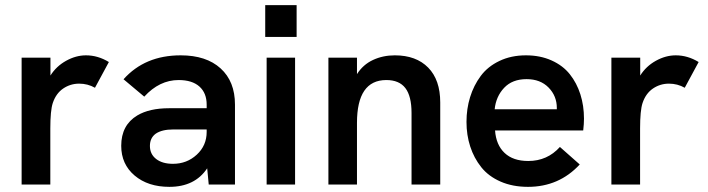

<svg xmlns="http://www.w3.org/2000/svg" viewBox="-20 -717 2750 746"><path d="M64 0V-493H176V-423.5Q198.5 -459.5 236.8 -480.8Q275 -502 314 -502Q360.5 -502 403 -476L349 -376Q321 -392 287.5 -392Q253.5 -392 225.5 -373Q197.5 -354 185 -316.5Q175.5 -287.5 175.5 -218V0Z M791 0 785 -63Q737 9 638 9Q555 9 503 -35Q451 -79 451 -150.5Q451 -231 513.5 -268.5Q560.5 -296.5 637 -296.5H783V-310.5Q783 -355.5 754.8 -380.8Q726.5 -406 674 -406Q599.5 -406 540.5 -341.5L460 -409Q543 -502 682 -502Q781.5 -502 837.2 -451.2Q893 -400.5 893 -310.5V0ZM562.5 -150Q562.5 -118 586.8 -99.2Q611 -80.5 652 -80.5Q706 -80.5 744.5 -116Q783 -151.5 783 -204.5V-214H653Q609 -214 585 -197.5Q562.5 -181 562.5 -150Z M1016 0V-493H1126.5V0ZM1010.5 -573.5V-697H1132.5V-573.5Z M1256 0V-493H1367V-429Q1390.5 -466 1429.2 -484Q1468 -502 1514 -502Q1597 -502 1643.8 -454.2Q1690.5 -406.5 1690.5 -319V0H1579V-278Q1579 -343.5 1555 -374.8Q1531 -406 1481 -406Q1367 -406 1367 -239.5V0Z M2031.5 9Q1971.5 9 1924.8 -11.5Q1878 -32 1849.8 -67.5Q1821.5 -103 1807 -147.8Q1792.5 -192.5 1792.5 -243.5Q1792.5 -294 1806.5 -339.5Q1820.5 -385 1847.8 -421.8Q1875 -458.5 1920.5 -480.2Q1966 -502 2023.5 -502Q2079 -502 2123 -482.2Q2167 -462.5 2194 -428.5Q2221 -394.5 2235 -350.5Q2249 -306.5 2249 -256Q2249 -235.5 2246 -210H1903.5Q1907.5 -154 1940.5 -122.8Q1973.5 -91.5 2032.5 -91.5Q2106.5 -91.5 2155.5 -146L2232.5 -78Q2152 9 2031.5 9ZM1902 -292.5H2143.5V-297.5Q2143.5 -344 2111.5 -376.8Q2079.5 -409.5 2026 -409.5Q1970.5 -409.5 1938.8 -375.8Q1907 -342 1902 -292.5Z M2355.5 0V-493H2467.5V-423.5Q2490 -459.5 2528.2 -480.8Q2566.5 -502 2605.5 -502Q2652 -502 2694.5 -476L2640.5 -376Q2612.5 -392 2579 -392Q2545 -392 2517 -373Q2489 -354 2476.5 -316.5Q2467 -287.5 2467 -218V0Z"/></svg>

Font: HK Grotesk SemiBold
Style: Regular
Weight: 600
Designer: Alfredo Marco Pradil
Foundry: Hanken Design Co.
Version: Version 3.001;FEAKit 1.0